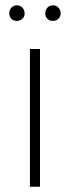

<svg xmlns="http://www.w3.org/2000/svg" viewBox="-20 -705 265 725"><path d="M180 -626C196 -626 209 -638 209 -654C209 -672 196 -685 180 -685C163 -685 151 -672 151 -654C151 -638 163 -626 180 -626ZM44 -626C60 -626 73 -638 73 -654C73 -672 60 -685 44 -685C27 -685 15 -672 15 -654C15 -638 27 -626 44 -626ZM93 0H131V-520H93Z"/></svg>

Font: Fixel Display ExtraLight
Style: Regular
Weight: 200
Designer: AlfaBravo + MacPaw
Foundry: Kyrylo Tkachov, Marchela Mozhyna, Serhii Makarenko, Maria Weinstein, Zakhar Kryvoshyya
Version: Version 1.211